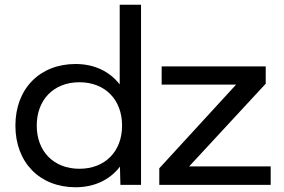

<svg xmlns="http://www.w3.org/2000/svg" viewBox="-20 -780 1199 810"><path d="M488 0H575V-760H485V-424C443 -478 379 -510 299 -510C148 -510 45 -406 45 -250C45 -94 148 10 299 10C379 10 444 -22 486 -77ZM315 -68C207 -68 135 -141 135 -250C135 -360 207 -433 315 -433C423 -433 495 -360 495 -250C495 -141 423 -68 315 -68ZM778 -78 1101 -427V-500H662V-423H976L652 -70V0H1122V-78Z"/></svg>

Font: Gully
Style: Regular
Weight: 400
Designer: jaikishan Patel
Foundry: MagicType
Version: Version 1.000;Glyphs 3.2 (3242)